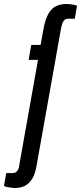

<svg xmlns="http://www.w3.org/2000/svg" viewBox="-88 -753 407 965"><path d="M-15 192Q-21 192 -31.5 190.5Q-42 189 -52 187Q-62 185 -68 182L-57 117H-25Q-9 117 -0.5 105Q8 93 9 76L103 -452H56L69 -527H116L132 -615Q141 -660 156.5 -686Q172 -712 194.5 -722.5Q217 -733 246 -733Q253 -733 263 -732Q273 -731 283 -729Q293 -727 299 -724L288 -659H256Q239 -659 231.5 -647.5Q224 -636 220 -617L97 73Q90 119 74.5 144.5Q59 170 37 181Q15 192 -15 192Z"/></svg>

Font: Archivo ExtraCondensed Medium
Style: Italic
Weight: 500
Width: 2
Italic angle: -10°
Designer: Hector Gatti
Foundry: Omnibus-Type
Version: Version 2.001